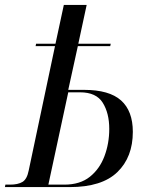

<svg xmlns="http://www.w3.org/2000/svg" viewBox="-42 -762 613 782"><path d="M-22 0 -20 -10H-1Q31 -10 49.5 -21Q68 -32 75 -68L182 -574H103L105 -584H184L218 -742H311L277 -584H409L407 -574H275L236 -396H300Q403 -396 451 -353Q499 -310 499 -225Q499 -122 436 -61Q373 0 242 0ZM220 -10Q284 -10 324 -42Q364 -74 383.5 -126Q403 -178 403 -237Q403 -301 376.5 -343.5Q350 -386 284 -386H236L155 -10Z"/></svg>

Font: Noto Serif Display Condensed
Style: Italic
Weight: 400
Width: 3
Italic angle: -12°
Designer: Monotype Design Team
Foundry: Monotype Imaging Inc.
Version: Version 2.009